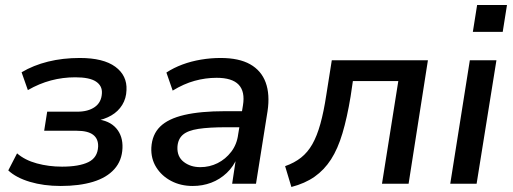

<svg xmlns="http://www.w3.org/2000/svg" viewBox="-20 -732 2042 765"><path d="M222 9Q154 9 99 -7.5Q44 -24 13 -53L48 -121Q79 -94 126.5 -81Q174 -68 227 -68Q295 -68 332 -86Q369 -104 371 -148Q372 -179 351 -195Q330 -211 286 -211H156L168 -287H288Q331 -287 357.5 -305.5Q384 -324 386 -360Q388 -390 362.5 -407Q337 -424 280 -424Q230 -424 183 -411.5Q136 -399 91 -373L66 -444Q113 -472 171.5 -486.5Q230 -501 298 -501Q392 -501 439.5 -466Q487 -431 484 -373Q483 -340 467 -314Q451 -288 423.5 -272Q396 -256 360 -250L364 -257Q416 -252 443 -221Q470 -190 468 -142Q466 -92 435.5 -58Q405 -24 350.5 -7.5Q296 9 222 9Z M748 9Q700 9 662 -11Q624 -31 602.5 -65.5Q581 -100 583 -144Q586 -196 618 -227.5Q650 -259 714.5 -274Q779 -289 877 -289H957L947 -225H882Q813 -225 770.5 -218.5Q728 -212 708.5 -195Q689 -178 687 -147Q685 -108 712 -87Q739 -66 778 -66Q815 -66 847 -82Q879 -98 901.5 -127.5Q924 -157 929 -197L948 -312Q957 -367 931 -394.5Q905 -422 843 -422Q799 -422 755.5 -410Q712 -398 668 -371L643 -443Q672 -462 707 -475Q742 -488 781 -494.5Q820 -501 859 -501Q932 -501 976.5 -476Q1021 -451 1038.5 -403.5Q1056 -356 1046 -289L1000 0H905L921 -106H926Q911 -69 883.5 -43Q856 -17 821.5 -4Q787 9 748 9Z M1141 13 1116 -70Q1153 -83 1179.5 -104Q1206 -125 1224.5 -157.5Q1243 -190 1256.5 -238.5Q1270 -287 1280 -353L1302 -492H1685L1608 0H1502L1567 -409H1386L1377 -348Q1363 -263 1344.5 -201Q1326 -139 1299 -97Q1272 -55 1233.5 -28Q1195 -1 1141 13Z M1864 -605 1881 -712H2000L1983 -605ZM1774 0 1852 -492H1958L1879 0Z"/></svg>

Font: Nunito Sans 10pt SemiBold
Style: Italic
Weight: 600
Italic angle: -9°
Designer: Vernon Adams
Foundry: Vernon Adams
Version: Version 3.101;gftools[0.9.27]